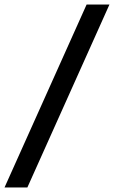

<svg xmlns="http://www.w3.org/2000/svg" viewBox="-27 -727 504 849"><path d="M94 102H-7L356 -707H457Z"/></svg>

Font: Hind Guntur Medium
Style: Regular
Weight: 500
Designer: Manushi Parikh, Hitesh Malaviya
Foundry: Indian Type Foundry
Version: Version 1.000;PS 1.0;hotconv 1.0.86;makeotf.lib2.5.63406; tt